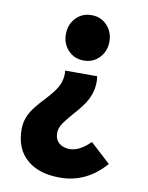

<svg xmlns="http://www.w3.org/2000/svg" viewBox="-88 -647 712 921"><g transform="rotate(10 268.0 -186.0)"><path d="M268 211Q168 211 111 164Q47 113 47 13Q47 -33 73 -75Q88 -100 129 -144L131 -146Q171 -189 186 -215Q209 -255 204 -299H360Q369 -239 340 -183Q323 -150 275 -97Q246 -63 235 -47Q218 -21 218 1Q218 33 238 50.5Q258 68 290 68Q338 68 390 16L488 106Q396 211 268 211ZM283 -362Q237 -362 207 -393.5Q177 -425 177 -472Q177 -519 207 -551Q237 -583 283 -583Q329 -583 359 -551Q389 -519 389 -472.5Q389 -426 359 -394Q329 -362 283 -362Z"/></g></svg>

Font: GenSekiGothic TW H
Style: Regular
Weight: 900
Version: Version 1.501;PS 1;hotconv 16.6.51;makeotf.lib2.5.65220